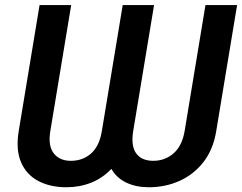

<svg xmlns="http://www.w3.org/2000/svg" viewBox="-20 -748 979 777"><path d="M55.7 -217.3 140.1 -727.5H268.1L183.6 -217.3Q173.8 -157.7 197.5 -127.4Q221.2 -97.2 266.6 -97.2Q315.4 -97.2 348.9 -127.2Q382.3 -157.2 392.1 -217.3L476.6 -727.5H603.5L519 -217.3Q509.3 -157.2 531.2 -127.2Q553.2 -97.2 600.1 -97.2Q647.5 -97.2 682.1 -127.2Q716.8 -157.2 727.1 -217.3L811.5 -727.5H939.5L855 -217.3Q842.8 -142.6 803.2 -92Q763.7 -41.5 706.3 -15.9Q648.9 9.8 582.5 9.8Q530.8 9.8 491.5 -8.8Q452.1 -27.3 430.7 -64.5Q395 -26.9 348.4 -8.5Q301.8 9.8 249 9.8Q182.6 9.8 134.5 -15.9Q86.4 -41.5 64.9 -92Q43.5 -142.6 55.7 -217.3Z"/></svg>

Font: Inter 28pt SemiBold
Style: Italic
Weight: 600
Italic angle: -9.3988°
Designer: Rasmus Andersson
Foundry: rsms
Version: Version 4.001;git-66647c0bb